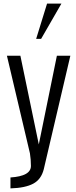

<svg xmlns="http://www.w3.org/2000/svg" viewBox="-20 -892 419 1058"><path d="M179.2 -677.7 239.3 -872.1H318.4L206.5 -677.7ZM150.4 22.5Q150.4 -13.2 145 -46.9L18.1 -585H92.3L193.8 -96.2L293.5 -585H367.7L221.2 40.5Q207 96.7 163.1 120.1Q119.1 143.6 39.1 146H37.6V85.9Q150.4 78.6 150.4 22.5Z"/></svg>

Font: Oswald-Light
Style: Light
Weight: 300
Designer: vernon adams
Foundry: vernon adams
Version: Version ; ttfautohint (v0.92.18-e454-dirty) -l 8 -r 50 -G 20